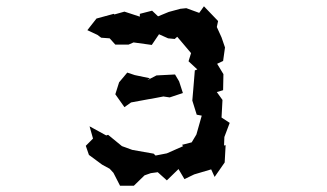

<svg xmlns="http://www.w3.org/2000/svg" viewBox="-20 -557 1040 611"><path d="M385 -326 359 -295 347 -257 376 -216 397 -231 462 -243 453 -241 500 -250 520 -247 562 -261 550 -298 537 -320 478 -317 449 -302 457 -308 409 -318ZM253 -93 263 -64 305 -33 329 -20 341 -7 362 34H406L440 1L460 -6L482 -9L511 17L548 -19L567 13L598 -2L652 -18L663 6L695 -40L698 -95L693 -94L694 -121L711 -166L685 -183L688 -239L670 -264L690 -270L691 -321L671 -354L690 -363L696 -406L685 -438L670 -471L674 -490L629 -537L614 -516L573 -531L554 -529L517 -519L483 -505L464 -523L425 -513V-504L376 -520L344 -511L342 -513L287 -498L258 -461L290 -446L302 -437L329 -435L347 -415H389L405 -422L463 -414L486 -448L515 -435L536 -433L544 -440L588 -388L580 -362L608 -336L600 -333L596 -284L595 -272L592 -237L606 -192L622 -189L605 -129L590 -104L559 -96L563 -92L511 -69L475 -62L469 -68L401 -80L368 -92L324 -128L318 -126L265 -155L276 -116Z"/></svg>

Font: チョークS
Style: Regular
Weight: 400
Designer: [Stick] Fontworks Inc.
Foundry: [Stick] Fontworks Inc.
Version: Version 1.200;FEAKit 1.0